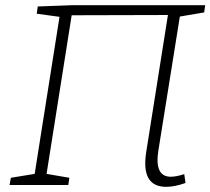

<svg xmlns="http://www.w3.org/2000/svg" viewBox="-20 -715 813 742"><path d="M622 7Q524 7 545 -127L629 -657L257 -656L160 -43L248 -28L244 0H17L22 -28L114 -43L210 -650L122 -662L126 -690L262 -695H773L769 -667L675 -651L592 -133Q576 -32 640 -32Q661 -32 692 -42L697 -8Q656 7 622 7Z"/></svg>

Font: Bitter Light
Style: Italic
Weight: 300
Italic angle: -9°
Designer: Sol Matas, and Bitter project Authors
Foundry: Sol Matas
Version: Version 2.001